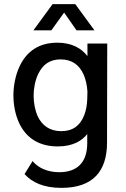

<svg xmlns="http://www.w3.org/2000/svg" viewBox="-20 -720 609 931"><path d="M291 -659 351 -573H438L345 -700H235L142 -573H229ZM404 -509V-448C374 -487 327 -513 258 -513C172 -513 109 -474 73 -394C55 -354 45 -304 45 -258C45 -215 53 -167 72 -125C108 -47 174 -10 260 -10C333 -10 377 -37 403 -70V-26C403 68 354 115 267 115C208 115 163 92 138 61L99 124C136 165 192 191 278 191C432 191 499 109 499 -29L500 -509ZM389 -163C369 -110 332 -84 277 -84C222 -84 184 -111 163 -156C150 -185 143 -221 143 -256C143 -290 150 -330 166 -363C188 -407 221 -432 274 -432C329 -432 366 -405 387 -355C396 -333 402 -306 404 -276L403 -238C402 -213 398 -187 389 -163Z"/></svg>

Font: Arthouse Owned Medium
Style: Regular
Weight: 500
Designer: Jeremy Tribby
Foundry: Tribby Type
Version: Version 1.000;PS 001.000;hotconv 1.0.88;makeotf.lib2.5.64775